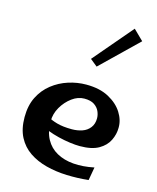

<svg xmlns="http://www.w3.org/2000/svg" viewBox="-118 -869 784 958"><g transform="rotate(15 274.0 -390.0)"><path d="M431 2Q375 8 318.5 6Q262 4 212 -9Q162 -22 123.5 -48Q85 -74 63 -116Q41 -158 41 -219Q41 -279 63 -323Q85 -367 122.5 -396.5Q160 -426 205.5 -440.5Q251 -455 297 -455Q367 -455 414 -429.5Q461 -404 485 -366Q509 -328 508 -288Q508 -255 492.5 -223Q477 -191 441.5 -170.5Q406 -150 344 -150Q322 -150 292.5 -154Q263 -158 232.5 -165.5Q202 -173 175 -183.5Q148 -194 130 -207L156 -251Q175 -239 206.5 -230Q238 -221 284 -221Q313 -221 337.5 -229.5Q362 -238 377 -257.5Q392 -277 392 -306Q392 -324 384 -342Q376 -360 357.5 -372.5Q339 -385 306 -385Q273 -385 242.5 -362.5Q212 -340 192 -305.5Q172 -271 172 -232Q172 -178 192.5 -140.5Q213 -103 250 -82.5Q287 -62 336 -58Q385 -54 443 -66ZM323 -555 286 -585 458 -787 510 -736Z"/></g></svg>

Font: Marhey Light
Style: Regular
Weight: 400
Version: Version 1.000